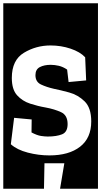

<svg xmlns="http://www.w3.org/2000/svg" viewBox="-30 -937 617 1170"><path d="M-10 213V-917H567V213H336L362 58H241L238 213ZM526 -197Q526 -280 485.5 -319.5Q445 -359 391.5 -373.5Q338 -388 298 -396Q254 -406 220 -422Q186 -438 186 -479Q186 -514 212.5 -528Q239 -542 279 -542Q303 -542 328.5 -536Q354 -530 379 -513L388 -437L495 -447L489 -588Q458 -621 400 -640.5Q342 -660 278 -660Q190 -660 116 -615.5Q42 -571 42 -462Q42 -392 74 -356.5Q106 -321 153.5 -305.5Q201 -290 248 -282Q302 -272 342 -253.5Q382 -235 382 -181Q382 -132 348 -118.5Q314 -105 261 -105Q244 -105 220 -108.5Q196 -112 162 -130L163 -209L56 -219L36 -58Q74 -24 139.5 -7Q205 10 271 10Q390 10 458 -43Q526 -96 526 -197Z"/></svg>

Font: Zilla Slab Highlight
Style: Bold
Weight: 700
Designer: Typotheque Type Foundry
Foundry: Typotheque type foundry
Version: Version 1.1; 2017; ttfautohint (v1.6)